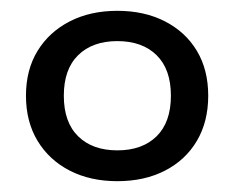

<svg xmlns="http://www.w3.org/2000/svg" viewBox="-20 -734 434 355"><path d="M197 -399Q147 -399 109 -418.5Q71 -438 49.5 -473.5Q28 -509 28 -557Q28 -605 49.5 -640Q71 -675 109 -694.5Q147 -714 197 -714Q247 -714 285 -694.5Q323 -675 344 -640Q365 -605 365 -557Q365 -509 344 -473.5Q323 -438 285 -418.5Q247 -399 197 -399ZM197 -456Q243 -456 269.5 -482Q296 -508 296 -557Q296 -606 269.5 -632Q243 -658 197 -658Q151 -658 124.5 -632Q98 -606 98 -557Q98 -508 124.5 -482Q151 -456 197 -456Z"/></svg>

Font: Nunito Sans 10pt SemiExpanded Medium
Style: Regular
Weight: 500
Width: 6
Designer: Vernon Adams
Foundry: Vernon Adams
Version: Version 3.101;gftools[0.9.27]